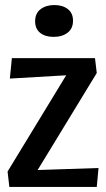

<svg xmlns="http://www.w3.org/2000/svg" viewBox="-20 -740 420 760"><path d="M269 -658Q269 -627 247.5 -610.5Q226 -594 192 -594Q159 -594 139 -610Q119 -626 119 -656Q119 -687 140.5 -703.5Q162 -720 195 -720Q228 -720 248.5 -704Q269 -688 269 -658ZM363 -451 129 -67 370 -75 363 0H17L10 -61L242 -442L19 -429L27 -510H356Z"/></svg>

Font: Sansita
Style: Regular
Weight: 400
Designer: Pablo Cosgaya
Foundry: Omnibus-Type
Version: Version 1.006;hotconv 1.0.109;makeotfexe 2.5.65596